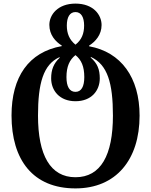

<svg xmlns="http://www.w3.org/2000/svg" viewBox="-20 -793 838 1066"><path d="M399 253C625 253 755 93 755 -151C755 -363 652 -504 475 -536V-540C510 -562 544 -600 544 -654C544 -711 498 -773 399 -773C301 -773 254 -711 254 -655C254 -599 288 -562 323 -540V-537C139 -504 44 -366 44 -152C44 95 163 253 399 253ZM399 -545C365 -572 351 -608 351 -651C351 -697 367 -726 399 -726C431 -726 447 -697 447 -651C447 -608 434 -572 399 -545ZM399 -283C366 -283 349 -312 349 -365C349 -423 366 -461 399 -487C432 -461 448 -423 448 -365C448 -313 432 -283 399 -283ZM399 191C259 191 191 68 191 -151C191 -330 220 -435 311 -476V-472C278 -441 264 -406 264 -358C264 -290 311 -231 399 -231C488 -231 534 -290 534 -358C534 -408 520 -442 484 -473V-477C577 -435 607 -332 607 -151C607 68 540 191 399 191Z"/></svg>

Font: Noto Serif Georgian SemiCondensed Bold
Style: Regular
Weight: 700
Width: 4
Designer: Monotype Design Team, Akaki Razmadze
Foundry: Google LLC
Version: Version 2.003